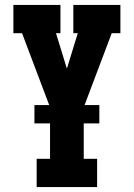

<svg xmlns="http://www.w3.org/2000/svg" viewBox="-20 -550 540 775"><path d="M128 205V91H182V-117L112 -302L69 -416H34V-530H224V-416H206L250 -273L294 -416H276V-530H466V-416H431L318 -117V91H372V205ZM119 -52V-126H381V-52Z"/></svg>

Font: Iosevka Slab Heavy
Style: Regular
Weight: 900
Monospace: yes
Designer: Belleve Invis
Foundry: Belleve Invis
Version: Version 11.1.0; ttfautohint (v1.8.3)